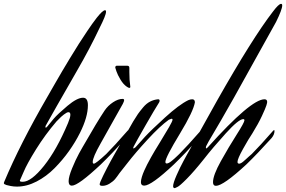

<svg xmlns="http://www.w3.org/2000/svg" viewBox="-55 -950 1484 996"><path d="M33 18Q16 18 1 15Q-14 12 -21 10L-28 7Q-35 5 -35 -1L-33 -7Q49 -203 191 -448Q193 -452 226 -509Q259 -566 268 -581.5Q277 -597 307 -646.5Q337 -696 354 -722.5Q371 -749 397 -788Q423 -827 447 -858Q478 -897 490 -897Q495 -897 495 -889Q495 -871 461 -804Q411 -698 345 -584Q214 -356 181 -296V-292Q181 -287 183 -287Q184 -287 189 -292Q202 -309 223.5 -334Q245 -359 295 -401Q345 -443 376 -443Q401 -443 401 -404Q401 -343 360 -261Q336 -213 303 -166.5Q270 -120 228 -77.5Q186 -35 135 -8.5Q84 18 33 18ZM298 -312Q310 -341 310 -355Q310 -368 300 -368Q292 -368 276.5 -356Q261 -344 250 -332L238 -320Q179 -251 132 -175.5Q85 -100 68 -59L50 -18Q48 -15 48 -12Q48 -7 63 -7Q107 -7 173 -89.5Q239 -172 298 -312Z M468 -97Q351 13 318 13Q301 13 301 -10Q301 -33 319 -77Q337 -121 355 -154L373 -186Q449 -319 488 -377Q505 -402 531.5 -419.5Q558 -437 581 -437Q589 -437 589 -430Q589 -425 582 -411Q570 -389 523 -306Q476 -223 467 -206Q426 -134 426 -110Q426 -101 432 -101Q442 -101 496 -151Q538 -193 607 -272Q610 -275 612 -275Q614 -275 614 -271Q614 -252 599 -234Q525 -152 468 -97ZM621 -500Q621 -494 616 -494Q612 -494 603 -500Q585 -512 570 -537Q555 -562 549 -580L543 -599Q543 -609 551 -609H605Q616 -609 616 -598V-576Q616 -534 621 -500Z M847 -97Q730 13 693 13Q676 13 676 -5Q676 -16 681 -32.5Q686 -49 693.5 -65.5Q701 -82 708 -96Q715 -110 722 -122Q729 -134 729 -135Q744 -162 774 -210.5Q804 -259 822 -290.5Q840 -322 840 -329Q840 -334 835 -334L821 -329Q775 -296 711 -226.5Q647 -157 606 -104L565 -52Q552 -33 542 -21Q532 -9 513.5 2.5Q495 14 476 14Q462 14 462 6Q462 -2 481 -40.5Q500 -79 519 -114L538 -148L636 -320Q651 -345 660.5 -358.5Q670 -372 687 -392.5Q704 -413 723.5 -423Q743 -433 765 -435Q773 -435 773 -428Q773 -422 770 -418Q747 -382 699.5 -299Q652 -216 639 -191Q636 -185 636 -182Q636 -180 638 -180Q640 -180 648 -186Q667 -208 697.5 -241Q728 -274 801 -340.5Q874 -407 921 -430Q932 -435 942 -435Q956 -435 956 -419Q948 -372 879 -258Q803 -133 803 -110Q803 -102 810 -102Q815 -102 821.5 -105.5Q828 -109 836 -115.5Q844 -122 849.5 -127Q855 -132 864 -140.5Q873 -149 875 -151Q917 -193 986 -272Q989 -275 991 -275Q993 -275 993 -271Q993 -252 978 -234Q904 -152 847 -97Z M1251 -151Q1293 -193 1362 -272Q1365 -275 1367 -275Q1369 -275 1369 -271Q1369 -252 1354 -234Q1280 -152 1223 -97Q1103 14 1065 14Q1050 14 1050 -5Q1050 -41 1091 -114.5Q1132 -188 1172.5 -251.5Q1213 -315 1213 -326Q1213 -332 1207 -332Q1183 -332 1116 -258Q1049 -184 1003 -125Q952 -61 914.5 -23Q877 15 865 20L852 26Q843 26 843 16Q843 0 861 -41Q879 -82 897 -115L915 -148L1071 -428Q1255 -753 1361 -890Q1391 -930 1403 -930Q1409 -930 1409 -922Q1409 -901 1377 -836Q1220 -553 1159 -444Q1122 -378 1092 -326.5Q1062 -275 1049.5 -254Q1037 -233 1028 -217.5Q1019 -202 1014 -191Q1013 -188 1013 -185Q1013 -180 1015 -180Q1017 -180 1023 -186Q1247 -435 1317 -435Q1331 -435 1331 -421Q1331 -417 1327 -403.5Q1323 -390 1304 -349Q1285 -308 1254 -258Q1235 -230 1206 -178Q1177 -126 1177 -110Q1177 -101 1186 -101Q1189 -101 1194.5 -103.5Q1200 -106 1207 -112Q1214 -118 1219.5 -123Q1225 -128 1235.5 -137.5Q1246 -147 1251 -151Z"/></svg>

Font: Aguafina Script
Style: Regular
Weight: 400
Designer: Angel Koziupa and Alejandro Paul
Foundry: Angel Koziupa and Alejandro Paul
Version: Version 1.000